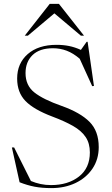

<svg xmlns="http://www.w3.org/2000/svg" viewBox="-20 -955 574 985"><path d="M486.5 -200.5Q486.5 -137.5 454.5 -90Q422.5 -42.5 367.5 -16.2Q312.5 10 243.5 10Q195.5 10 157.5 2.8Q119.5 -4.5 80.5 -20L41 -198.5H52.5L138.5 -26.5Q162 -16.5 187.8 -11Q213.5 -5.5 242 -5.5Q329 -5.5 385 -49.2Q441 -93 441 -173Q441 -219.5 419.5 -251.8Q398 -284 355.2 -308.5Q312.5 -333 248.5 -357Q153 -393 110.5 -437Q68 -481 68 -552Q68 -630 122.2 -677.5Q176.5 -725 270 -725Q304.5 -725 334.2 -719Q364 -713 395 -699L424.5 -740.5H429.5L462 -514L453 -513L389 -653.5Q356 -682 322.2 -694.8Q288.5 -707.5 252 -707.5Q183 -707.5 147 -672.5Q111 -637.5 111 -580Q111 -517 156 -481Q201 -445 296.5 -411.5Q392 -377.5 439.2 -330Q486.5 -282.5 486.5 -200.5ZM395 -772 259 -886.5 123 -772H107L235 -935H282.5L411 -772Z"/></svg>

Font: Newsreader Display Light
Style: Regular
Weight: 300
Designer: Hugues Gentile
Foundry: Production Type
Version: Version 1.001